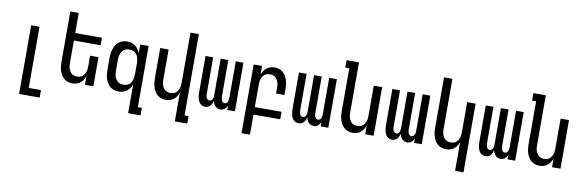

<svg xmlns="http://www.w3.org/2000/svg" viewBox="-60 -1272 6120 2024"><g transform="rotate(10 3000.0 -260.0)"><path d="M181 215V-520H270V135H401V215Z M713 8Q689 8 665.5 0.5Q642 -7 623.5 -23Q605 -39 593 -60Q581 -81 574 -104.5Q567 -128 564.5 -152Q562 -176 562 -200V-735H652V-520H938V-440H652V-200Q652 -185 653.5 -169.5Q655 -154 660 -139.5Q665 -125 673 -112Q681 -99 693 -89.5Q705 -80 720 -76Q735 -72 750 -72Q765 -72 780 -76Q795 -80 807 -89.5Q819 -99 827 -112Q835 -125 840 -139.5Q845 -154 846.5 -169.5Q848 -185 848 -200V-312H938V0H848V-93Q841 -72 828.5 -52.5Q816 -33 798 -19Q780 -5 758 1.5Q736 8 713 8Z M1246 -72Q1261 -72 1276.5 -76Q1292 -80 1304.5 -89Q1317 -98 1325.5 -111Q1334 -124 1339 -139Q1344 -154 1346 -169.5Q1348 -185 1348 -200V-320Q1348 -335 1346 -350.5Q1344 -366 1339 -381Q1334 -396 1325.5 -409Q1317 -422 1304.5 -431Q1292 -440 1276.5 -444Q1261 -448 1246 -448Q1231 -448 1215.5 -444Q1200 -440 1187.5 -431Q1175 -422 1166.5 -409Q1158 -396 1153 -381Q1148 -366 1146 -350.5Q1144 -335 1144 -320V-200Q1144 -185 1146 -169.5Q1148 -154 1153 -139Q1158 -124 1166.5 -111Q1175 -98 1187.5 -89Q1200 -80 1215.5 -76Q1231 -72 1246 -72ZM1348 215V-94Q1340 -72 1327 -52.5Q1314 -33 1296 -19Q1278 -5 1255 1.5Q1232 8 1209 8Q1184 8 1160.5 1Q1137 -6 1118 -22Q1099 -38 1086.5 -59Q1074 -80 1066.5 -103.5Q1059 -127 1056.5 -151.5Q1054 -176 1054 -200V-320Q1054 -344 1056.5 -368.5Q1059 -393 1066.5 -416.5Q1074 -440 1086.5 -461Q1099 -482 1118 -498Q1137 -514 1160.5 -521Q1184 -528 1209 -528Q1232 -528 1255 -521.5Q1278 -515 1296 -501Q1314 -487 1327 -467.5Q1340 -448 1348 -426V-520H1438V135H1481V215Z M1848 215V-93Q1841 -72 1828.5 -52.5Q1816 -33 1798 -19Q1780 -5 1758 1.5Q1736 8 1713 8Q1689 8 1665.5 0.5Q1642 -7 1623.5 -23Q1605 -39 1593 -60Q1581 -81 1574 -104.5Q1567 -128 1564.5 -152Q1562 -176 1562 -200V-520H1652V-200Q1652 -185 1653.5 -169.5Q1655 -154 1660 -139.5Q1665 -125 1673 -112Q1681 -99 1693 -89.5Q1705 -80 1720 -76Q1735 -72 1750 -72Q1765 -72 1780 -76Q1795 -80 1807 -89.5Q1819 -99 1827 -112Q1835 -125 1840 -139.5Q1845 -154 1846.5 -169.5Q1848 -185 1848 -200V-735H1938V135H1981V215Z M2135 8Q2120 8 2105.5 2Q2091 -4 2080.5 -15Q2070 -26 2063.5 -40Q2057 -54 2053.5 -69Q2050 -84 2048.5 -99.5Q2047 -115 2047 -130V-520H2129V-130Q2129 -119 2130.5 -108.5Q2132 -98 2136.5 -88Q2141 -78 2149.5 -71.5Q2158 -65 2169 -65Q2180 -65 2188.5 -71.5Q2197 -78 2201.5 -88Q2206 -98 2207.5 -108.5Q2209 -119 2209 -130V-520H2291V-130Q2291 -119 2292.5 -108.5Q2294 -98 2298.5 -88Q2303 -78 2311.5 -71.5Q2320 -65 2331 -65Q2342 -65 2350.5 -71.5Q2359 -78 2363.5 -88Q2368 -98 2369.5 -108.5Q2371 -119 2371 -130V-520H2453V0H2371V-48Q2367 -37 2360 -26.5Q2353 -16 2343.5 -8Q2334 0 2322 4Q2310 8 2297 8Q2282 8 2267.5 2Q2253 -4 2242.5 -15Q2232 -26 2225.5 -40Q2219 -54 2215 -69Q2212 -54 2205.5 -40Q2199 -26 2189 -15Q2179 -4 2164.5 2Q2150 8 2135 8Z M2562 215V-520H2652V-427Q2659 -448 2671.5 -467.5Q2684 -487 2702 -501Q2720 -515 2742 -521.5Q2764 -528 2787 -528Q2811 -528 2834.5 -520.5Q2858 -513 2876.5 -497Q2895 -481 2907 -460Q2919 -439 2926 -415.5Q2933 -392 2935.5 -368Q2938 -344 2938 -320V-260H2848V-320Q2848 -335 2846.5 -350.5Q2845 -366 2840 -380.5Q2835 -395 2827 -408Q2819 -421 2807 -430.5Q2795 -440 2780 -444Q2765 -448 2750 -448Q2735 -448 2720 -444Q2705 -440 2693 -430.5Q2681 -421 2673 -408Q2665 -395 2660 -380.5Q2655 -366 2653.5 -350.5Q2652 -335 2652 -320V-80H2938V0H2652V215Z M3135 8Q3120 8 3105.5 2Q3091 -4 3080.5 -15Q3070 -26 3063.5 -40Q3057 -54 3053.5 -69Q3050 -84 3048.5 -99.5Q3047 -115 3047 -130V-520H3129V-130Q3129 -119 3130.5 -108.5Q3132 -98 3136.5 -88Q3141 -78 3149.5 -71.5Q3158 -65 3169 -65Q3180 -65 3188.5 -71.5Q3197 -78 3201.5 -88Q3206 -98 3207.5 -108.5Q3209 -119 3209 -130V-520H3291V-130Q3291 -119 3292.5 -108.5Q3294 -98 3298.5 -88Q3303 -78 3311.5 -71.5Q3320 -65 3331 -65Q3342 -65 3350.5 -71.5Q3359 -78 3363.5 -88Q3368 -98 3369.5 -108.5Q3371 -119 3371 -130V-520H3453V0H3371V-48Q3367 -37 3360 -26.5Q3353 -16 3343.5 -8Q3334 0 3322 4Q3310 8 3297 8Q3282 8 3267.5 2Q3253 -4 3242.5 -15Q3232 -26 3225.5 -40Q3219 -54 3215 -69Q3212 -54 3205.5 -40Q3199 -26 3189 -15Q3179 -4 3164.5 2Q3150 8 3135 8Z M3713 8Q3689 8 3665.5 0.5Q3642 -7 3623.5 -23Q3605 -39 3593 -60Q3581 -81 3574 -104.5Q3567 -128 3564.5 -152Q3562 -176 3562 -200V-655H3519V-735H3652V-200Q3652 -185 3653.5 -169.5Q3655 -154 3660 -139.5Q3665 -125 3673 -112Q3681 -99 3693 -89.5Q3705 -80 3720 -76Q3735 -72 3750 -72Q3765 -72 3780 -76Q3795 -80 3807 -89.5Q3819 -99 3827 -112Q3835 -125 3840 -139.5Q3845 -154 3846.5 -169.5Q3848 -185 3848 -200V-520H3938V0H3848V-93Q3841 -72 3828.5 -52.5Q3816 -33 3798 -19Q3780 -5 3758 1.5Q3736 8 3713 8Z M4135 8Q4120 8 4105.5 2Q4091 -4 4080.5 -15Q4070 -26 4063.5 -40Q4057 -54 4053.5 -69Q4050 -84 4048.5 -99.5Q4047 -115 4047 -130V-520H4129V-130Q4129 -119 4130.5 -108.5Q4132 -98 4136.5 -88Q4141 -78 4149.5 -71.5Q4158 -65 4169 -65Q4180 -65 4188.5 -71.5Q4197 -78 4201.5 -88Q4206 -98 4207.5 -108.5Q4209 -119 4209 -130V-520H4291V-130Q4291 -119 4292.5 -108.5Q4294 -98 4298.5 -88Q4303 -78 4311.5 -71.5Q4320 -65 4331 -65Q4342 -65 4350.5 -71.5Q4359 -78 4363.5 -88Q4368 -98 4369.5 -108.5Q4371 -119 4371 -130V-520H4453V0H4371V-48Q4367 -37 4360 -26.5Q4353 -16 4343.5 -8Q4334 0 4322 4Q4310 8 4297 8Q4282 8 4267.5 2Q4253 -4 4242.5 -15Q4232 -26 4225.5 -40Q4219 -54 4215 -69Q4212 -54 4205.5 -40Q4199 -26 4189 -15Q4179 -4 4164.5 2Q4150 8 4135 8Z M4848 215V-93Q4841 -72 4828.5 -52.5Q4816 -33 4798 -19Q4780 -5 4758 1.5Q4736 8 4713 8Q4689 8 4665.5 0.5Q4642 -7 4623.5 -23Q4605 -39 4593 -60Q4581 -81 4574 -104.5Q4567 -128 4564.5 -152Q4562 -176 4562 -200V-735H4652V-200Q4652 -185 4653.5 -169.5Q4655 -154 4660 -139.5Q4665 -125 4673 -112Q4681 -99 4693 -89.5Q4705 -80 4720 -76Q4735 -72 4750 -72Q4765 -72 4780 -76Q4795 -80 4807 -89.5Q4819 -99 4827 -112Q4835 -125 4840 -139.5Q4845 -154 4846.5 -169.5Q4848 -185 4848 -200V-520H4938V215Z M5135 8Q5120 8 5105.5 2Q5091 -4 5080.5 -15Q5070 -26 5063.5 -40Q5057 -54 5053.5 -69Q5050 -84 5048.5 -99.5Q5047 -115 5047 -130V-520H5129V-130Q5129 -119 5130.5 -108.5Q5132 -98 5136.5 -88Q5141 -78 5149.5 -71.5Q5158 -65 5169 -65Q5180 -65 5188.5 -71.5Q5197 -78 5201.5 -88Q5206 -98 5207.5 -108.5Q5209 -119 5209 -130V-520H5291V-130Q5291 -119 5292.5 -108.5Q5294 -98 5298.5 -88Q5303 -78 5311.5 -71.5Q5320 -65 5331 -65Q5342 -65 5350.5 -71.5Q5359 -78 5363.5 -88Q5368 -98 5369.5 -108.5Q5371 -119 5371 -130V-520H5453V0H5371V-48Q5367 -37 5360 -26.5Q5353 -16 5343.5 -8Q5334 0 5322 4Q5310 8 5297 8Q5282 8 5267.5 2Q5253 -4 5242.5 -15Q5232 -26 5225.5 -40Q5219 -54 5215 -69Q5212 -54 5205.5 -40Q5199 -26 5189 -15Q5179 -4 5164.5 2Q5150 8 5135 8Z M5713 8Q5689 8 5665.5 0.5Q5642 -7 5623.5 -23Q5605 -39 5593 -60Q5581 -81 5574 -104.5Q5567 -128 5564.5 -152Q5562 -176 5562 -200V-655H5519V-735H5652V-200Q5652 -185 5653.5 -169.5Q5655 -154 5660 -139.5Q5665 -125 5673 -112Q5681 -99 5693 -89.5Q5705 -80 5720 -76Q5735 -72 5750 -72Q5765 -72 5780 -76Q5795 -80 5807 -89.5Q5819 -99 5827 -112Q5835 -125 5840 -139.5Q5845 -154 5846.5 -169.5Q5848 -185 5848 -200V-520H5938V0H5848V-93Q5841 -72 5828.5 -52.5Q5816 -33 5798 -19Q5780 -5 5758 1.5Q5736 8 5713 8Z"/></g></svg>

Font: Iosevka Medium
Style: Regular
Weight: 500
Monospace: yes
Designer: Belleve Invis
Foundry: Belleve Invis
Version: Version 32.5.0; ttfautohint (v1.8.4)